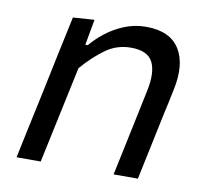

<svg xmlns="http://www.w3.org/2000/svg" viewBox="-63 -577 699 646"><g transform="rotate(10 286.5 -254.0)"><path d="M33 0Q44.5 -55.5 55.5 -106.8Q66.5 -158 79.5 -219L90 -269Q100 -317 112.2 -375.2Q124.5 -433.5 138 -496L211 -501L195 -413H203.5Q221 -434.5 248.5 -456.5Q276 -478.5 311.2 -493.2Q346.5 -508 386.5 -508Q468.5 -508 501 -456Q533.5 -404 514 -314.5Q509.5 -293.5 504.8 -270.5Q500 -247.5 493.5 -219Q481 -158 470 -106.8Q459 -55.5 447.5 0H364.5Q376.5 -55.5 387 -106.2Q397.5 -157 410 -215.5L427 -297Q440.5 -360 423.5 -395Q406.5 -430 348.5 -430Q299.5 -430 260.5 -401.2Q221.5 -372.5 186 -331L161.5 -216Q149 -156.5 138 -105.8Q127 -55 115.5 0Z"/></g></svg>

Font: Commissioner
Style: Italic
Weight: 400
Italic angle: -12°
Designer: Kostas Bartsokas
Foundry: Kostas Bartsokas
Version: Version 1.000; ttfautohint (v1.8.3)